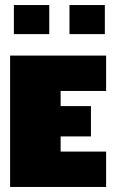

<svg xmlns="http://www.w3.org/2000/svg" viewBox="-20 -740 450 760"><path d="M35 -605H175V-720H35ZM255 -605H395V-720H255ZM20 -520V0H400V-140H220V-200H340V-320H220V-380H400V-520Z"/></svg>

Font: MikodacsPCS
Style: Regular
Weight: 900
Designer: gluk (gluksza@wp.pl)
Foundry: gluk (gluksza@wp.pl)
Version: Version 0.27